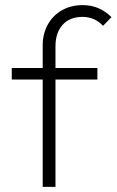

<svg xmlns="http://www.w3.org/2000/svg" viewBox="-20 -731 456 751"><path d="M147 0V-420H26V-465H147V-553Q147 -599 167 -635Q187 -671 222.5 -691Q258 -711 304 -711Q338 -711 366 -698.5Q394 -686 416 -664L383 -630Q350 -665 303 -665Q253 -665 225 -634Q197 -603 197 -550V-465H361V-420H197V0Z"/></svg>

Font: Outfit ExtraLight
Style: Regular
Weight: 200
Designer: Rodrigo Fuenzalida
Foundry: fragTYPE
Version: Version 1.100; ttfautohint (v1.8.4.7-5d5b);gftools[0.9.27]